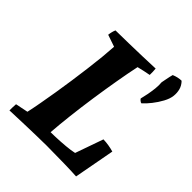

<svg xmlns="http://www.w3.org/2000/svg" viewBox="-198 -829 959 959"><g transform="rotate(45 281.5 -349.5)"><path d="M26.7 7.1Q26.8 -4.4 27 -15.7Q27.2 -27 28.2 -38L95 -51.6Q102.6 -86 110.4 -129.4Q118.1 -172.9 126.2 -221Q134.2 -269.2 141.3 -319.2Q148.3 -369.1 154.6 -417.6Q160.9 -466 165.2 -509.5Q169.4 -552.9 171.4 -587.3L108.2 -608.9Q109.6 -621 112.2 -631Q114.7 -641.1 118.7 -650Q163.9 -650.5 210.5 -651.5Q257 -652.5 303.5 -653.8Q350 -655.1 395.3 -657.1Q396.7 -646.6 396.7 -635.6Q396.7 -624.6 396.8 -613.6Q381.7 -611.1 361.3 -606.5Q340.9 -601.9 326.4 -598.3Q314.7 -543.6 302.7 -473.9Q290.6 -404.2 279.8 -330.4Q269 -256.6 261 -186.6Q253 -116.6 249 -61.3Q265.9 -61.3 283.8 -62Q301.6 -62.8 319.1 -63.8Q336.7 -64.9 353 -66.4Q369.2 -67.9 383.4 -69.9Q397.6 -72 408.8 -74.5L461 -222.7Q480.1 -222.2 499.3 -219Q518.4 -215.8 535.4 -210.9L495.2 5Q467.8 3 410.1 1.7Q352.5 0.5 283.7 0Q248.2 0.5 213 1.2Q177.8 2 144.7 3Q111.6 4 81.6 5.1Q51.7 6.1 26.7 7.1ZM464.7 -629.5Q465.7 -634.5 468.4 -648.6Q471.1 -662.7 474.1 -676.8Q477.1 -691 478.5 -694.4Q491.9 -699.9 504.7 -702.8Q517.6 -705.8 529.9 -705.8Q546.8 -688.5 552.2 -667.7Q557.7 -646.9 555.2 -624.6Q552.7 -601.7 538.1 -574.8Q523.5 -547.8 504.4 -523.7Q485.3 -499.5 467.8 -484Q462.9 -484 455.9 -489.9Q449 -495.8 448.1 -498.8Q453.1 -518 457.4 -540.3Q461.6 -562.6 464.2 -585.6Q466.7 -608.7 464.7 -629.5Z"/></g></svg>

Font: Labrada
Style: Italic
Weight: 400
Italic angle: -7°
Designer: Mercedes Jáuregui
Foundry: Omnibus-Type Team
Version: Version 1.000